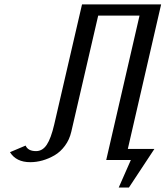

<svg xmlns="http://www.w3.org/2000/svg" viewBox="-20 -720 745 864"><path d="M568.8 0H458L607.9 -649.9H421.9L300.8 -127Q292.5 -91.3 272.2 -64Q252 -36.6 225.6 -21.2Q199.2 -5.9 171.4 2Q143.6 9.8 116.2 9.8Q52.7 9.8 24.9 -35.2L95.2 -64.9Q106 -40 142.1 -40Q171.4 -40 190.4 -68.6Q209.5 -97.2 224.1 -160.2L349.1 -700.2H705.1L555.2 -49.8H674.8L560.1 124H514.2Z"/></svg>

Font: Pfennig
Style: Italic
Weight: 500
Italic angle: -13°
Version: Version 20120410 ; ttfautohint (v0.8)